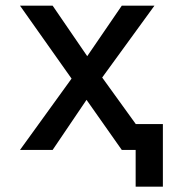

<svg xmlns="http://www.w3.org/2000/svg" viewBox="-20 -538 626 689"><path d="M466.8 131.8V0H417L290.5 -179.7L168.9 0H51.8L236.8 -255.9L51.8 -517.6H168.9L293 -336.4L417 -517.6H534.2L346.7 -259.8L467.3 -92.8H564.5V131.8Z"/></svg>

Font: Cascadia Code NF
Style: Regular
Weight: 400
Monospace: yes
Designer: Aaron Bell
Foundry: Saja Typeworks
Version: Version 2404.023; ttfautohint (v1.8.4)